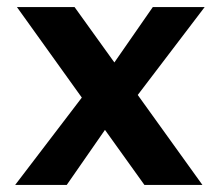

<svg xmlns="http://www.w3.org/2000/svg" viewBox="-20 -525 625 545"><path d="M311.2 -204.2 169.4 0H23L246.6 -293ZM554.6 0H390L28 -505H191.6ZM268.6 -295.8 413.8 -505H561L332 -204.2Z"/></svg>

Font: Maven Pro VF Beta
Style: Regular
Weight: 400
Designer: Joe Prince
Foundry: Joe Prince
Version: Version 2.002